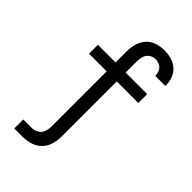

<svg xmlns="http://www.w3.org/2000/svg" viewBox="-285 -850 1146 1146"><g transform="rotate(45 288.0 -277.0)"><path d="M80 205H149Q182 205 214.5 195.5Q247 186 271 162Q295 138 304.5 105.5Q314 73 314 40V-426H496V-501H314V-595Q314 -616 320 -637Q326 -658 344 -671Q362 -684 384 -684Q402 -684 419 -676Q436 -668 444.5 -651Q453 -634 453 -615V-612H538Q538 -616 538 -619Q538 -649 527 -677Q516 -705 493.5 -724.5Q471 -744 442 -751.5Q413 -759 384 -759Q352 -759 321 -749Q290 -739 268 -714.5Q246 -690 237.5 -658.5Q229 -627 229 -595V-501H80V-426H229V40Q229 63 221 85Q213 107 192.5 118Q172 129 149 129H80Z"/></g></svg>

Font: Iosevka Sparkle
Style: Regular
Weight: 400
Designer: Belleve Invis
Foundry: Belleve Invis
Version: Version 4.5.0; ttfautohint (v1.8.3)